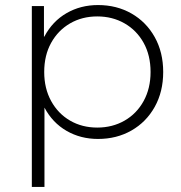

<svg xmlns="http://www.w3.org/2000/svg" viewBox="-20 -546 715 760"><path d="M368 4Q299 4 243.5 -28Q188 -60 156 -120V194H106V-522H154V-400Q155 -401 156 -402Q188 -462 243.5 -494Q299 -526 368 -526Q442 -526 500.5 -492.5Q559 -459 592.5 -399Q626 -339 626 -261Q626 -183 592.5 -123Q559 -63 500.5 -29.5Q442 4 368 4ZM365 -41Q425 -41 473 -68.5Q521 -96 548.5 -146Q576 -196 576 -261Q576 -327 548.5 -376.5Q521 -426 473 -453.5Q425 -481 365 -481Q305 -481 257.5 -453.5Q210 -426 182.5 -376.5Q155 -327 155 -261Q155 -196 182.5 -146Q210 -96 257.5 -68.5Q305 -41 365 -41Z"/></svg>

Font: Montserrat Z Light
Style: Regular
Weight: 300
Designer: Julieta Ulanovsky
Foundry: Julieta Ulanovsky
Version: Version 8.000